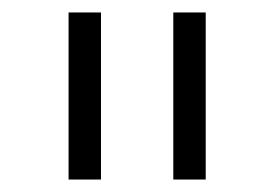

<svg xmlns="http://www.w3.org/2000/svg" viewBox="-20 -760 440 308"><path d="M310 -472V-740H258V-472ZM142 -472V-740H90V-472Z"/></svg>

Font: IBM Plex Devanagari Light
Style: Regular
Weight: 300
Designer: Mike Abbink, Paul van der Laan, Pieter van Rosmalen, Erin McLaughlin
Foundry: Bold Monday
Version: Version 1.0